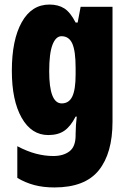

<svg xmlns="http://www.w3.org/2000/svg" viewBox="-20 -583 564 843"><path d="M197 -563Q236 -563 262.5 -546Q289 -529 312 -484H321L334 -553H474V-49Q474 90 413.5 165Q353 240 219 240Q170 240 130.5 229.5Q91 219 56 198V59Q100 82 138.5 92Q177 102 214 102Q258 102 285 81.5Q312 61 312 11V5Q312 -12 313.5 -34Q315 -56 317 -71H312Q290 -28 262.5 -9Q235 10 192 10Q118 10 75 -66Q32 -142 32 -272Q32 -408 75.5 -485.5Q119 -563 197 -563ZM250 -424Q225 -424 210.5 -386.5Q196 -349 196 -270Q196 -129 251 -129Q283 -129 297.5 -159.5Q312 -190 312 -256V-285Q312 -359 297.5 -391.5Q283 -424 250 -424Z"/></svg>

Font: Noto Sans Gujarati UI ExtraCondensed Black
Style: Regular
Weight: 900
Width: 2
Designer: Jelle Bosma - Monotype Design Team, Universal Thirst
Foundry: Monotype Imaging Inc.
Version: Version 2.106; ttfautohint (v1.8.4.7-5d5b)